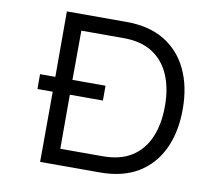

<svg xmlns="http://www.w3.org/2000/svg" viewBox="-75 -744 913 829"><g transform="rotate(10 382.0 -330.0)"><path d="M414 -660Q514 -660 581.5 -619Q649 -578 684 -504Q719 -430 719 -331Q719 -231 684 -156.5Q649 -82 581.5 -41Q514 0 414 0H152L153 -308H86V-373H153V-660ZM228 -71H414Q491 -71 541 -103Q591 -135 616 -193.5Q641 -252 641 -331Q641 -409 616 -467Q591 -525 541 -557Q491 -589 414 -589H229L228 -373H373V-308H228Z"/></g></svg>

Font: Nata Sans
Style: Regular
Weight: 400
Designer: Daniel Uzquiano Cruz
Version: Version 1.001